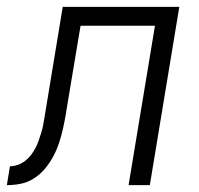

<svg xmlns="http://www.w3.org/2000/svg" viewBox="-59 -540 579 560"><path d="M-39 0 -30 -55Q-19 -55 -7.5 -59Q4 -63 14 -70.5Q24 -78 31.5 -88Q39 -98 44.5 -108.5Q50 -119 54 -130.5Q58 -142 61.5 -153.5Q65 -165 67 -176Q69 -187 71 -199L124 -520H464L378 0H316L393 -465H176L139 -244Q136 -224 132.5 -204Q129 -184 124.5 -164Q120 -144 113.5 -124Q107 -104 97 -85Q87 -66 73 -49Q59 -32 40.5 -20Q22 -8 1.5 -4Q-19 0 -39 0Z"/></svg>

Font: Iosevka SS18 Light
Style: Italic
Weight: 300
Italic angle: -9°
Monospace: yes
Designer: Belleve Invis
Foundry: Belleve Invis
Version: Version 25.1.1; ttfautohint (v1.8.4)